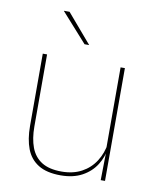

<svg xmlns="http://www.w3.org/2000/svg" viewBox="-79 -742 666 814"><g transform="rotate(10 254.0 -335.0)"><path d="M92 -485.5V-175.5Q92 -123 106.2 -85.2Q120.5 -47.5 152.5 -27.2Q184.5 -7 238 -7Q288 -7 324.5 -26.8Q361 -46.5 383.2 -81.2Q405.5 -116 412 -160.5L421 -141.5H415.5Q411 -101 389.2 -66.5Q367.5 -32 329.2 -11.2Q291 9.5 237 9.5Q177 9.5 141 -12.8Q105 -35 89.2 -76.2Q73.5 -117.5 73.5 -174.5V-485.5ZM427 -485.5V0H408.5L410.5 -127H408.5V-485.5ZM154.5 -680 260.5 -556V-555.5H241L130.5 -679V-680Z"/></g></svg>

Font: Anek Bangla Medium Thin
Style: Regular
Weight: 250
Version: Version 1.003